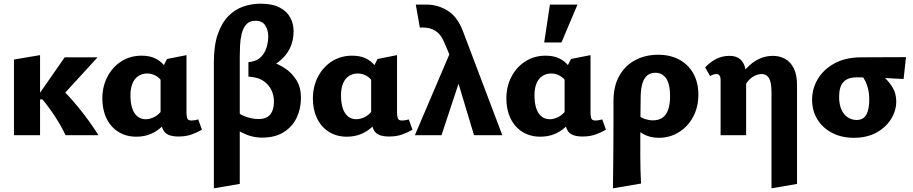

<svg xmlns="http://www.w3.org/2000/svg" viewBox="-20 -736 4970 1045"><path d="M337 0Q312 -52 280.5 -100.5Q249 -149 211 -195H191V-221L332 -424H511L293 -186V-275Q356 -214 412 -145Q468 -76 516 0ZM56 0V-412L198 -436V0Z M722 8Q666 8 624 -18.5Q582 -45 559.5 -92Q537 -139 537 -199Q537 -266 565 -319Q593 -372 641 -402.5Q689 -433 751 -433Q793 -433 823 -419Q853 -405 872.5 -381Q892 -357 902 -327L866 -285Q851 -311 828.5 -323.5Q806 -336 781 -336Q753 -336 732 -321.5Q711 -307 700.5 -280.5Q690 -254 690 -217Q690 -176 699.5 -147Q709 -118 728 -102.5Q747 -87 773 -87Q795 -87 819.5 -99Q844 -111 864 -139L906 -101Q885 -69 858 -44Q831 -19 797 -5.5Q763 8 722 8ZM952 7Q893 7 873.5 -20.5Q854 -48 854 -105V-347L889 -415L995 -436V-122Q995 -105 999 -92.5Q1003 -80 1022 -80Q1029 -80 1038.5 -81.5Q1048 -83 1059 -86L1079 -30Q1053 -15 1022.5 -4Q992 7 952 7Z M1144 289V-397Q1144 -489 1165.5 -550.5Q1187 -612 1223 -648.5Q1259 -685 1304.5 -700.5Q1350 -716 1398 -716Q1462 -716 1501.5 -695.5Q1541 -675 1559.5 -641Q1578 -607 1578 -566Q1578 -515 1557.5 -472.5Q1537 -430 1493.5 -397Q1450 -364 1382 -340L1456 -400Q1493 -389 1530.5 -364.5Q1568 -340 1593 -300.5Q1618 -261 1618 -204Q1618 -144 1594.5 -95Q1571 -46 1524 -16.5Q1477 13 1406 13Q1350 13 1296.5 -14.5Q1243 -42 1206 -92L1250 -150Q1272 -118 1312 -103Q1352 -88 1386 -88Q1417 -88 1435.5 -99.5Q1454 -111 1462.5 -133Q1471 -155 1471 -184Q1471 -216 1457.5 -245Q1444 -274 1416 -294Q1388 -314 1343 -318L1332 -319V-398L1343 -399Q1380 -405 1401 -426.5Q1422 -448 1431 -478.5Q1440 -509 1440 -538Q1440 -571 1424 -597Q1408 -623 1370 -623Q1338 -623 1320.5 -603Q1303 -583 1295.5 -552.5Q1288 -522 1286.5 -488.5Q1285 -455 1285 -427V265Z M1868 8Q1812 8 1770 -18.5Q1728 -45 1705.5 -92Q1683 -139 1683 -199Q1683 -266 1711 -319Q1739 -372 1787 -402.5Q1835 -433 1897 -433Q1939 -433 1969 -419Q1999 -405 2018.5 -381Q2038 -357 2048 -327L2012 -285Q1997 -311 1974.5 -323.5Q1952 -336 1927 -336Q1899 -336 1878 -321.5Q1857 -307 1846.5 -280.5Q1836 -254 1836 -217Q1836 -176 1845.5 -147Q1855 -118 1874 -102.5Q1893 -87 1919 -87Q1941 -87 1965.5 -99Q1990 -111 2010 -139L2052 -101Q2031 -69 2004 -44Q1977 -19 1943 -5.5Q1909 8 1868 8ZM2098 7Q2039 7 2019.5 -20.5Q2000 -48 2000 -105V-347L2035 -415L2141 -436V-122Q2141 -105 2145 -92.5Q2149 -80 2168 -80Q2175 -80 2184.5 -81.5Q2194 -83 2205 -86L2225 -30Q2199 -15 2168.5 -4Q2138 7 2098 7Z M2560 0 2452 -359Q2441 -397 2431 -424.5Q2421 -452 2412 -472.5Q2403 -493 2396 -509Q2379 -550 2350 -568Q2321 -586 2286 -586Q2279 -586 2275 -586Q2271 -586 2265 -586L2243 -711Q2257 -711 2272 -711Q2287 -711 2302 -711Q2362 -711 2415.5 -678.5Q2469 -646 2499 -568L2714 0ZM2238 0 2444 -483 2496 -342 2383 0Z M2921 8Q2865 8 2823 -18.5Q2781 -45 2758.5 -92Q2736 -139 2736 -199Q2736 -266 2764 -319Q2792 -372 2840 -402.5Q2888 -433 2950 -433Q2992 -433 3022 -419Q3052 -405 3071.5 -381Q3091 -357 3101 -327L3065 -285Q3050 -311 3027.5 -323.5Q3005 -336 2980 -336Q2952 -336 2931 -321.5Q2910 -307 2899.5 -280.5Q2889 -254 2889 -217Q2889 -176 2898.5 -147Q2908 -118 2927 -102.5Q2946 -87 2972 -87Q2994 -87 3018.5 -99Q3043 -111 3063 -139L3105 -101Q3084 -69 3057 -44Q3030 -19 2996 -5.5Q2962 8 2921 8ZM3151 7Q3092 7 3072.5 -20.5Q3053 -48 3053 -105V-347L3088 -415L3194 -436V-122Q3194 -105 3198 -92.5Q3202 -80 3221 -80Q3228 -80 3237.5 -81.5Q3247 -83 3258 -86L3278 -30Q3252 -15 3221.5 -4Q3191 7 3151 7ZM2942 -505 2973 -711H3123L3036 -505Z M3316 289Q3317 226 3317.5 163Q3318 100 3318.5 38.5Q3319 -23 3319 -80Q3319 -137 3319 -187Q3319 -267 3350.5 -323Q3382 -379 3437 -408.5Q3492 -438 3562 -438Q3629 -438 3678 -411Q3727 -384 3754 -335.5Q3781 -287 3781 -221Q3781 -153 3752.5 -100Q3724 -47 3675 -16.5Q3626 14 3566 14Q3519 14 3481.5 -6Q3444 -26 3430 -61L3455 -109Q3469 -95 3491 -88Q3513 -81 3534 -81Q3566 -81 3586.5 -96Q3607 -111 3617 -140Q3627 -169 3627 -213Q3627 -279 3605.5 -309.5Q3584 -340 3547 -340Q3521 -340 3503.5 -326Q3486 -312 3477 -283.5Q3468 -255 3467 -212Q3466 -133 3465.5 -73.5Q3465 -14 3465 31.5Q3465 77 3465 114.5Q3465 152 3466 187.5Q3467 223 3469 263Z M4179 289V-233Q4179 -288 4165.5 -310.5Q4152 -333 4126 -333Q4107 -333 4086.5 -323Q4066 -313 4050 -293Q4034 -273 4024 -244L3981 -269Q4009 -327 4041.5 -362.5Q4074 -398 4110.5 -415Q4147 -432 4187 -432Q4224 -432 4254 -415Q4284 -398 4301 -363Q4318 -328 4318 -273V265ZM3902 0V-302Q3902 -311 3899.5 -318Q3897 -325 3892.5 -329Q3888 -333 3881 -333Q3871 -333 3862 -330Q3853 -327 3845 -322L3818 -369Q3842 -396 3876 -414Q3910 -432 3950 -432Q3982 -432 4002 -418.5Q4022 -405 4031.5 -380Q4041 -355 4041 -318V0Z M4627 14Q4561 14 4509.5 -12.5Q4458 -39 4429 -86Q4400 -133 4400 -193Q4400 -253 4430.5 -305Q4461 -357 4520 -390Q4579 -423 4664 -424L4911 -425L4898 -306Q4835 -310 4773.5 -312.5Q4712 -315 4642 -315Q4594 -315 4570.5 -289.5Q4547 -264 4547 -210Q4547 -168 4559.5 -140Q4572 -112 4594 -97.5Q4616 -83 4642 -83Q4666 -83 4681 -95Q4696 -107 4703.5 -132Q4711 -157 4711 -194Q4711 -228 4704 -255Q4697 -282 4685 -303Q4673 -324 4657 -338L4740 -357Q4769 -337 4795.5 -312.5Q4822 -288 4840 -256.5Q4858 -225 4858 -184Q4858 -133 4829.5 -87.5Q4801 -42 4749.5 -14Q4698 14 4627 14Z"/></svg>

Font: Ysabeau Infant ExtraBold
Style: Regular
Weight: 800
Designer: Christian Thalmann (Catharsis Fonts)
Version: Version 2.001;gftools[0.9.30]; featfreeze: ss01,ss02,lnum